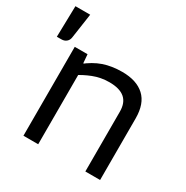

<svg xmlns="http://www.w3.org/2000/svg" viewBox="-187 -795 895 924"><g transform="rotate(30 260.5 -332.5)"><path d="M66 0V-494H137L141 -446H148V0ZM131 -374V-436Q175 -472 221 -488Q267 -504 325 -504Q405 -504 448.5 -464Q492 -424 492 -342V0H410V-332Q410 -382 381.5 -406Q353 -430 296 -430Q249 -430 207 -413.5Q165 -397 131 -374ZM33 -528Q31 -512 20 -502.5Q9 -493 -8 -493H-33L-29 -665H53Z"/></g></svg>

Font: Blinker
Style: Regular
Weight: 400
Designer: Juergen Huber
Foundry: supertype
Version: 1.017